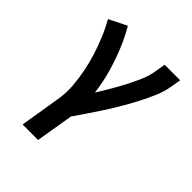

<svg xmlns="http://www.w3.org/2000/svg" viewBox="-207 -661 989 989"><g transform="rotate(45 288.0 -166.5)"><path d="M124 205H237L271 0Q297 -38 323 -76Q349 -114 373.5 -152.5Q398 -191 421 -230.5Q444 -270 465 -310.5Q486 -351 503.5 -392.5Q521 -434 528 -477L537 -530H424L415 -477Q409 -437 392.5 -398.5Q376 -360 356.5 -322.5Q337 -285 315.5 -248Q294 -211 271 -175Q263 -241 245.5 -303Q228 -365 204 -424Q180 -483 148 -538L51 -490Q75 -448 93.5 -403.5Q112 -359 127 -312Q142 -265 151.5 -216.5Q161 -168 165 -117.5Q169 -67 160 -16Z"/></g></svg>

Font: Iosevka Sparkle Semibold
Style: Italic
Weight: 600
Italic angle: -9°
Designer: Belleve Invis
Foundry: Belleve Invis
Version: Version 4.5.0; ttfautohint (v1.8.3)